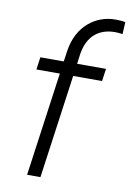

<svg xmlns="http://www.w3.org/2000/svg" viewBox="-86 -811 587 864"><g transform="rotate(10 208.0 -378.5)"><path d="M100 0H161L227 -474H359L367 -531H235L241 -576C254 -662 307 -701 379 -701C386 -701 403 -700 413 -698L416 -753C405 -756 388 -757 370 -757C282 -757 198 -697 181 -580L174 -531H67L59 -474H166Z"/></g></svg>

Font: Mluvka Light
Style: Italic
Weight: 300
Italic angle: -8°
Designer: Modified by Jiří Krblich, Original typeface by Gumpita Rahayu
Foundry: Gumpita Rahayu & Jiří Krblich
Version: Version 2.000;Glyphs 3.1.1 (3134)